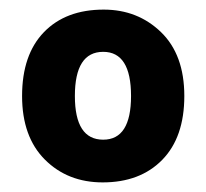

<svg xmlns="http://www.w3.org/2000/svg" viewBox="-20 -742 430 400"><path d="M364 -542Q364 -456 318 -409Q272 -362 194 -362Q121 -362 73.5 -409.5Q26 -457 26 -542Q26 -628 71.5 -675Q117 -722 196 -722Q267 -722 315.5 -675Q364 -628 364 -542ZM136 -542Q136 -451 195 -451Q253 -451 253 -542Q253 -634 195 -634Q136 -634 136 -542Z"/></svg>

Font: Noto Sans Gujarati ExtraBold
Style: Regular
Weight: 800
Designer: Jelle Bosma - Monotype Design Team, Universal Thirst
Foundry: Monotype Imaging Inc.
Version: Version 2.106; ttfautohint (v1.8.4.7-5d5b)